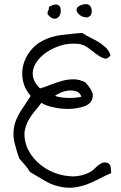

<svg xmlns="http://www.w3.org/2000/svg" viewBox="-20 -844 581 925"><path d="M515.6 -9.8Q491.2 0 465.3 13.7Q439.5 27.3 411.6 39.1Q383.8 50.8 353.5 56.6Q335.9 60.5 317.4 60.5Q302.7 60.5 287.1 58.6Q238.3 51.8 199.2 28.8Q160.2 5.9 124 -15.6Q113.3 -35.2 99.6 -49.8Q85.9 -64.5 72.3 -81.1Q60.5 -115.2 51.8 -149.4Q44.9 -173.8 44.9 -198.2Q44.9 -208 45.9 -218.8Q48.8 -245.1 58.1 -267.1Q67.4 -289.1 79.6 -308.6Q91.8 -328.1 104.5 -346.2Q117.2 -364.3 127.9 -381.8Q98.6 -415 90.8 -454.1Q86.9 -471.7 86.9 -489.3Q86.9 -509.8 91.8 -529.3Q100.6 -565.4 124.5 -596.7Q148.4 -627.9 182.6 -646.5Q224.6 -668.9 275.4 -675.3Q326.2 -681.6 376 -685.5Q393.6 -672.9 414.6 -663.1Q435.5 -653.3 454.6 -641.6Q473.6 -629.9 489.3 -615.2Q504.9 -600.6 512.7 -577.1Q500 -561.5 487.3 -561.5Q484.4 -561.5 480.5 -563.5Q463.9 -568.4 444.8 -583Q425.8 -597.7 404.3 -613.8Q382.8 -629.9 356.4 -632.8Q345.7 -633.8 335 -633.8Q313.5 -633.8 292 -629.9Q258.8 -622.1 229 -606.9Q199.2 -591.8 176.8 -569.8Q154.3 -547.9 144.5 -523.4Q137.7 -506.8 137.7 -490.2Q137.7 -481.4 139.6 -471.7Q145.5 -444.3 172.9 -418Q199.2 -425.8 226.1 -436.5Q252.9 -447.3 279.8 -454.6Q306.6 -461.9 335 -461.9Q362.3 -461.9 391.6 -447.3Q398.4 -438.5 405.8 -429.7Q413.1 -420.9 418.5 -411.1Q423.8 -401.4 426.8 -391.6V-382.8Q426.8 -376 424.8 -368.2Q417 -342.8 384.8 -331.5Q352.5 -320.3 313.5 -319.3H305.7Q270.5 -319.3 237.3 -327.1Q199.2 -335 179.7 -348.6Q165 -329.1 148.4 -309.6Q131.8 -290 119.1 -268.1Q106.4 -246.1 100.6 -220.7Q97.7 -209 97.7 -196.3Q97.7 -180.7 101.6 -163.1Q110.4 -120.1 142.1 -82.5Q173.8 -44.9 218.8 -22Q263.7 1 315.4 4.9Q322.3 5.9 330.1 5.9Q374 5.9 415 -15.6Q422.9 -19.5 431.2 -27.8Q439.5 -36.1 448.2 -43.5Q457 -50.8 465.8 -56.2Q474.6 -61.5 483.4 -61.5Q505.9 -61.5 510.7 -46.9Q515.6 -32.2 515.6 -9.8ZM372.1 -377.9Q366.2 -396.5 349.6 -403.3Q335.9 -408.2 320.3 -408.2H313.5Q293 -406.2 273.9 -398.4Q254.9 -390.6 245.1 -381.8Q270.5 -373 307.6 -372.1H316.4Q347.7 -372.1 372.1 -377.9ZM421.9 -793.9V-790Q421.9 -773.4 414.1 -767.6Q406.2 -759.8 394.5 -759.8L393.6 -760.7Q381.8 -760.7 369.6 -768.1Q357.4 -775.4 352.5 -785.2Q348.6 -790 348.6 -795.9Q348.6 -799.8 350.6 -803.7Q353.5 -813.5 373 -820.3Q384.8 -824.2 393.6 -824.2Q403.3 -824.2 410.2 -819.3Q420.9 -810.5 421.9 -793.9ZM215.8 -810.5Q235.4 -822.3 248 -822.3H252.9Q265.6 -819.3 270.5 -808.6Q272.5 -801.8 272.5 -793V-784.2Q269.5 -769.5 261.7 -761.7Q253.9 -753.9 242.2 -753.9H240.2Q226.6 -754.9 210 -774.4Q209 -778.3 209 -781.2Q209 -789.1 212.9 -793.9Q215.8 -798.8 215.8 -806.6Z"/></svg>

Font: Crafty Girls
Style: Regular
Weight: 400
Designer: Crystal Kluge
Foundry: Font Diner, Inc DBA Tart Workshop
Version: Version 1.000